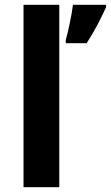

<svg xmlns="http://www.w3.org/2000/svg" viewBox="-20 -780 462 800"><path d="M227 0H78V-760H227ZM422 -750Q407 -717 387 -678.5Q367 -640 341 -600H254V-613Q262 -642 271 -685Q280 -728 284 -760H422Z"/></svg>

Font: Noto Sans Bengali UI
Style: Bold
Weight: 700
Designer: Jelle Bosma - Monotype Design Team
Foundry: Monotype Imaging Inc.
Version: Version 2.003; ttfautohint (v1.8.4.7-5d5b)